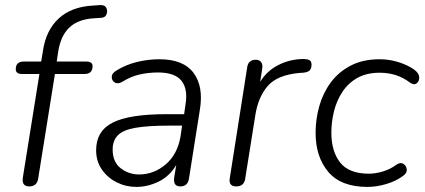

<svg xmlns="http://www.w3.org/2000/svg" viewBox="-20 -727 1671 755"><path d="M95 6Q64 6 70 -30L135 -436H67Q42 -436 42 -455Q42 -485 74 -485H142L149 -528Q161 -608 210.5 -654Q260 -700 344 -705L374 -707Q392 -708 398 -696Q404 -684 399 -671Q394 -658 379 -657L348 -655Q287 -651 253 -619Q219 -587 209 -525L203 -485H319Q344 -485 344 -467Q344 -436 312 -436H196L130 -24Q125 6 95 6Z M516 8Q475 8 439 -10Q403 -28 380.5 -60.5Q358 -93 358 -136Q358 -212 423.5 -245Q489 -278 633 -278H704L709 -313Q720 -376 694 -409Q668 -442 602 -442Q563 -442 528.5 -434Q494 -426 462 -406Q444 -395 431.5 -402.5Q419 -410 419.5 -425Q420 -440 440 -451Q476 -473 519.5 -483.5Q563 -494 607 -494Q701 -494 741 -440.5Q781 -387 766 -296L723 -24Q718 6 689 6Q660 6 665 -29L673 -78Q647 -34 604 -13Q561 8 516 8ZM527 -41Q585 -41 631.5 -80.5Q678 -120 690 -191L696 -233H647Q562 -233 513 -224.5Q464 -216 443.5 -195Q423 -174 423 -139Q423 -90 454.5 -65.5Q486 -41 527 -41Z M909 6Q877 6 884 -29L952 -462Q956 -492 986 -492Q1000 -492 1007 -482.5Q1014 -473 1011 -456L1003 -405Q1029 -448 1074 -471Q1119 -494 1171 -495Q1190 -495 1197.5 -490Q1205 -485 1205 -473Q1205 -458 1198 -450.5Q1191 -443 1172 -441L1156 -440Q1070 -432 1032.5 -388.5Q995 -345 984 -274L944 -23Q939 6 909 6Z M1425 8Q1321 8 1271 -51Q1221 -110 1221 -205Q1221 -258 1235.5 -309.5Q1250 -361 1280.5 -402.5Q1311 -444 1359 -469Q1407 -494 1473 -494Q1511 -494 1547.5 -482.5Q1584 -471 1609 -453Q1628 -439 1628.5 -423Q1629 -407 1618 -399Q1607 -391 1591 -403Q1541 -441 1473 -441Q1422 -441 1386 -421Q1350 -401 1327 -366.5Q1304 -332 1293.5 -290Q1283 -248 1283 -205Q1283 -132 1317.5 -88Q1352 -44 1431 -44Q1456 -44 1485 -52.5Q1514 -61 1540 -80Q1555 -90 1566.5 -82.5Q1578 -75 1579.5 -61Q1581 -47 1566 -36Q1538 -15 1499.5 -3.5Q1461 8 1425 8Z"/></svg>

Font: Nunito Light
Style: Italic
Weight: 300
Italic angle: -9°
Designer: Vernon Adams
Foundry: Vernon Adams
Version: Version 3.601; ttfautohint (v1.8.2.53-6de2)